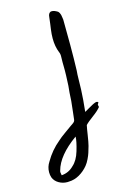

<svg xmlns="http://www.w3.org/2000/svg" viewBox="-130 -892 639 985"><g transform="rotate(-15 189.0 -399.0)"><path d="M244.1 -833Q247.1 -833.5 250 -833.5Q263.2 -833.5 280.8 -822.3Q285.2 -818.4 288.1 -812.3Q291 -806.2 292 -801.5Q293 -796.9 294.2 -788.3Q295.4 -779.8 295.9 -776.4Q296.9 -686 296.9 -641.1Q296.9 -565.9 294.9 -505.9Q293 -490.7 292.5 -452.9Q292 -415 291.5 -407.7Q290.5 -401.4 288.1 -352.1Q282.2 -291 282.2 -290Q286.6 -292.5 303 -302Q319.3 -311.5 328.6 -316.4Q330.6 -317.4 335.2 -319.6Q339.8 -321.8 343.8 -323.2Q347.7 -324.7 350.6 -324.7Q356.4 -324.7 360.4 -320.3Q359.4 -318.4 357.2 -314.5Q355 -310.5 354 -308.6Q354 -307.1 355.5 -302.7Q356.9 -298.3 356.4 -295.9Q344.2 -279.8 314 -257.6Q283.7 -235.4 272.5 -222.7Q269 -207.5 263.7 -171.9Q258.3 -136.2 253.4 -117.2Q247.1 -95.2 243.2 -82.8Q239.3 -70.3 230.7 -52.5Q222.2 -34.7 211.9 -22Q191.9 2.4 165 17.8Q138.2 33.2 108.9 33.7Q104.5 34.2 100.6 34.2Q76.7 34.2 56.2 22.2Q35.6 10.3 27.3 -10.7Q22.9 -23.9 22.9 -38.6Q22.9 -67.4 39.1 -91.8Q69.3 -144.5 115.7 -182.6Q128.9 -195.3 156.7 -214.8Q184.6 -234.4 191.4 -239.7Q193.4 -241.2 201.2 -246.3Q209 -251.5 212.6 -255.9Q216.3 -260.3 216.8 -266.6Q217.8 -277.8 221.7 -309.3Q225.6 -340.8 227.5 -363Q229.5 -385.3 230 -406.2Q233.9 -432.1 235.8 -496.1Q236.3 -507.8 236.3 -522.9Q236.3 -529.8 236.1 -544.4Q235.8 -559.1 235.8 -565.9Q235.8 -581.1 236.3 -592.8Q237.3 -610.4 231.9 -621.1Q218.3 -654.3 218.3 -697.3Q218.3 -719.2 221.7 -744.1Q222.7 -751.5 225.8 -773.9Q229 -796.4 230 -808.6Q231 -827.1 244.1 -833ZM80.1 -32.2Q77.1 -25.4 81.5 -7.3Q120.1 -10.3 146.5 -37.6Q172.9 -60.5 186.5 -106.4Q201.7 -157.2 201.7 -180.7Q100.1 -107.9 80.1 -32.2Z"/></g></svg>

Font: Avessa
Style: Medium
Weight: 500
Designer: Arman Khorramak
Foundry: Arman Khorramak
Version: Version 1.000; ttfautohint (v1.8.1)